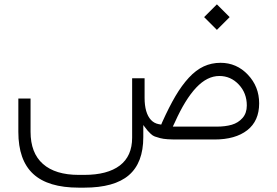

<svg xmlns="http://www.w3.org/2000/svg" viewBox="-20 -635 1263 874"><path d="M909.2 -557.1 967.3 -615.2 1025.4 -557.1 967.3 -499ZM638.2 -189Q638.2 -155.3 645.5 -129.9Q652.8 -104.5 667.2 -89.1Q681.6 -73.7 702.6 -69.8L713.9 -67.9L718.3 -78.6Q750 -148.9 778.8 -197.8Q807.6 -246.6 839.8 -281.5Q872.1 -316.4 907.5 -332.8Q942.9 -349.1 983.9 -349.1Q1057.1 -349.1 1108.4 -294.9Q1159.7 -240.7 1159.7 -164.6Q1159.7 -84.5 1105.5 -42.2Q1051.3 0 956.1 0H790Q762.7 0 743.2 -1.2Q723.6 -2.4 708.7 -6.3Q693.8 -10.3 684.6 -13.7Q675.3 -17.1 666.3 -25.6Q657.2 -34.2 652.3 -40Q647.5 -45.9 637.7 -58.6Q634.3 -63.5 632.3 -65.9V-27.8V-10.7Q632.3 106 566.4 162.6Q500.5 219.2 363.3 219.2H338.4Q198.7 219.2 131.1 156.7Q63.5 94.2 63.5 -34.7V-186.5H119.1V-35.2Q119.1 61.5 175.5 111.3Q231.9 161.1 338.4 161.1H363.3Q469.2 161.1 525.4 118.4Q581.5 75.7 581.5 -8.3V-278.8H638.2ZM1103.5 -154.8Q1103.5 -211.4 1066.9 -250.2Q1030.3 -289.1 978.5 -289.1Q922.9 -289.1 872.8 -235.8Q822.8 -182.6 776.4 -79.1L766.6 -58.6H789.6H965.8Q1005.4 -58.6 1034.9 -67.1Q1064.5 -75.7 1084 -97.9Q1103.5 -120.1 1103.5 -154.8Z"/></svg>

Font: Shabnam Thin WOL
Style: Thin-WOL
Weight: 100
Foundry: DejaVu fonts team - Redesigned by Saber Rastikerdar - Based on Vazir font
Version: Version 5.0.0